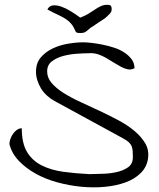

<svg xmlns="http://www.w3.org/2000/svg" viewBox="-20 -778 668 805"><path d="M19.5 -173.8Q19.5 -183.6 23.4 -194.8Q27.3 -206.1 34.2 -216.3Q41 -226.6 50.8 -233.4Q60.5 -240.2 71.3 -240.2Q71.3 -176.8 93.8 -140.1Q116.2 -103.5 155.8 -84Q195.3 -64.5 246.1 -57.6Q296.9 -50.8 355.5 -47.9Q375 -48.8 406.7 -49.3Q438.5 -49.8 467.8 -56.2Q497.1 -62.5 517.6 -77.1Q538.1 -91.8 537.1 -122.1Q537.1 -135.7 536.1 -146.5Q535.2 -157.2 531.7 -165.5Q528.3 -173.8 520 -181.6Q511.7 -189.5 497.1 -197.3L207 -355.5Q191.4 -364.3 176.8 -377.4Q162.1 -390.6 152.3 -406.7Q142.6 -422.9 136.7 -440.9Q130.9 -459 130.9 -476.6Q130.9 -513.7 150.9 -537.1Q170.9 -560.5 200.7 -574.7Q230.5 -588.9 265.1 -594.7Q299.8 -600.6 329.1 -600.6Q342.8 -600.6 364.3 -598.1Q385.7 -595.7 410.2 -590.8Q434.6 -585.9 458.5 -578.1Q482.4 -570.3 501 -558.1Q519.5 -545.9 531.7 -529.8Q543.9 -513.7 543.9 -492.2Q530.3 -484.4 516.1 -487.3Q502 -490.2 487.3 -498Q472.7 -505.9 457 -515.6Q441.4 -525.4 424.8 -535.2Q408.2 -544.9 389.6 -550.8Q371.1 -556.6 350.6 -554.7Q332 -554.7 302.7 -552.7Q273.4 -550.8 245.6 -543.5Q217.8 -536.1 197.8 -521Q177.7 -505.9 177.7 -478.5Q177.7 -452.1 196.3 -430.2Q214.8 -408.2 246.6 -388.2Q278.3 -368.2 317.9 -350.1Q357.4 -332 397.9 -313Q438.5 -293.9 477.1 -273.4Q515.6 -252.9 544.4 -228.5Q573.2 -204.1 589.4 -176.3Q605.5 -148.4 600.6 -113.3Q595.7 -78.1 570.3 -52.7Q544.9 -27.3 505.9 -13.2Q466.8 1 418.9 5.4Q371.1 9.8 320.3 4.9Q269.5 0 219.7 -13.7Q169.9 -27.3 128.9 -50.3Q87.9 -73.2 58.6 -104Q29.3 -134.8 19.5 -173.8ZM316.4 -704.1Q335 -710.9 349.6 -719.7Q364.3 -728.5 377 -737.3Q389.6 -746.1 402.3 -752Q415 -757.8 428.7 -757.8Q442.4 -757.8 445.3 -752.9Q448.2 -748 448.2 -740.2Q448.2 -734.4 447.3 -731.4Q446.3 -728.5 444.3 -725.6Q442.4 -722.7 439 -719.2Q435.5 -715.8 428.7 -709Q422.9 -703.1 412.6 -696.3Q402.3 -689.5 391.6 -682.6Q380.9 -675.8 370.1 -668Q359.4 -662.1 353.5 -656.2Q344.7 -648.4 337.9 -644Q331.1 -639.6 317.4 -639.6Q312.5 -639.6 306.6 -640.1Q300.8 -640.6 297.9 -644.5Q289.1 -665 279.8 -676.8Q270.5 -688.5 257.3 -697.3Q244.1 -706.1 225.6 -714.8Q206.1 -723.6 178.7 -738.3Q186.5 -753.9 202.6 -755.4Q218.8 -756.8 237.8 -750Q256.8 -743.2 277.3 -730.5Q297.9 -717.8 316.4 -704.1Z"/></svg>

Font: Indie Flower
Style: Regular
Weight: 400
Designer: Kimberly Geswein
Foundry: Kimberly Geswein
Version: Version 1.001 2010